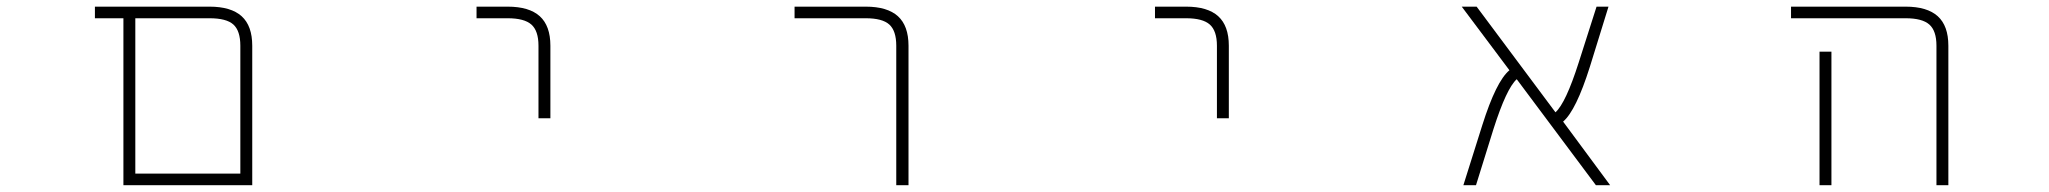

<svg xmlns="http://www.w3.org/2000/svg" viewBox="-20 -544 6040 566"><path d="M378.9 -32.2H688.5V-409.2Q688.5 -453.1 668 -471.7Q647.5 -490.2 597.7 -490.2H378.9ZM723.6 -409.2V2H371.1H343.8V-490.2H259.8V-524.4H597.7Q661.1 -524.4 692.4 -496.1Q723.6 -467.8 723.6 -409.2Z M1476.6 -490.2H1384.8V-524.4H1476.6Q1540 -524.4 1571.3 -496.1Q1602.5 -467.8 1602.5 -409.2V-195.3H1567.4V-409.2Q1567.4 -453.1 1546.4 -471.7Q1525.4 -490.2 1476.6 -490.2Z M2322.3 -490.2V-524.4H2532.2Q2595.7 -524.4 2627 -496.1Q2658.2 -467.8 2658.2 -409.2V2H2622.1V-409.2Q2622.1 -453.1 2601.6 -471.7Q2581.1 -490.2 2532.2 -490.2Z M3476.6 -490.2H3384.8V-524.4H3476.6Q3540 -524.4 3571.3 -496.1Q3602.5 -467.8 3602.5 -409.2V-195.3H3567.4V-409.2Q3567.4 -453.1 3546.4 -471.7Q3525.4 -490.2 3476.6 -490.2Z M4726.6 2H4684.6L4451.2 -310.5Q4420.9 -283.2 4382.8 -164.1L4331.1 2H4293.9L4349.6 -174.8Q4390.6 -304.7 4429.7 -336.9L4289.1 -524.4H4333L4565.4 -212.9Q4595.7 -240.2 4633.8 -359.4L4686.5 -524.4H4721.7L4667 -347.7Q4626 -217.8 4587.9 -185.5Z M5597.7 -490.2H5259.8V-524.4H5597.7Q5661.1 -524.4 5692.4 -496.1Q5723.6 -467.8 5723.6 -409.2V2H5688.5V-409.2Q5688.5 -453.1 5667.5 -471.7Q5646.5 -490.2 5597.7 -490.2ZM5343.8 -391.6H5378.9V-24.4V2H5343.8V-24.4Z"/></svg>

Font: Gen Shin Gothic Monospace ExtraLight
Style: Regular
Weight: 200
Designer: [Source Han Sans]
Ryoko NISHIZUKA  (kana & ideographs); Paul D. Hunt (Latin, Greek & Cyrillic); Wenlong ZHANG  (bopomofo
Version: Version 1.002.20150607